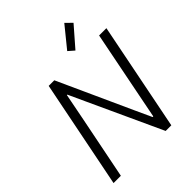

<svg xmlns="http://www.w3.org/2000/svg" viewBox="-255 -1068 1206 1206"><g transform="rotate(-45 347.5 -465.0)"><path d="M39.1 0 182.6 -719.7H232.4L455.6 -229L505.9 -119.6H511.7L547.9 -303.2L630.4 -719.7H695.3L552.2 0H502L277.3 -487.8L226.6 -598.1H222.7L188 -420.4L104 0ZM458.5 -757.8 419.4 -792 531.7 -930.2 573.2 -889.6Z"/></g></svg>

Font: Reddit Sans Light
Style: Italic
Weight: 300
Italic angle: -11.25°
Designer: Stephen Hutchings
Version: Version 1.013